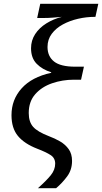

<svg xmlns="http://www.w3.org/2000/svg" viewBox="-20 -780 533 1002"><path d="M178 202Q222 163 245 134.5Q268 106 268 74Q268 45 244.5 29.5Q221 14 174 -4Q107 -30 73.5 -70.5Q40 -111 40 -179Q40 -260 93 -319Q146 -378 247 -400V-403Q201 -417 171.5 -447Q142 -477 142 -528Q142 -569 163.5 -602Q185 -635 222 -658Q259 -681 303 -692Q278 -690 256 -688Q234 -686 202 -686H174L190 -760H493L478 -692H474Q431 -692 387.5 -682Q344 -672 308 -652.5Q272 -633 250 -603.5Q228 -574 228 -535Q228 -486 262 -459Q296 -432 372 -432H418L403 -364H365Q306 -364 252 -345.5Q198 -327 164 -288.5Q130 -250 130 -190Q130 -144 153 -118Q176 -92 236 -69Q266 -58 293.5 -42Q321 -26 338.5 -1.5Q356 23 356 60Q356 106 330.5 140.5Q305 175 273 202Z"/></svg>

Font: Manna Sans
Style: Italic
Weight: 400
Italic angle: -12°
Designer: Monotype Design Team
Foundry: Monotype Imaging Inc.
Version: Version 2.001.1; ttfautohint (v1.8.2)